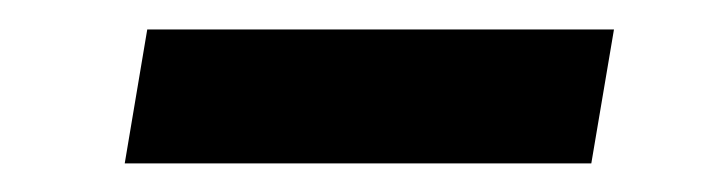

<svg xmlns="http://www.w3.org/2000/svg" viewBox="-20 -372 500 133"><path d="M405.3 -351.6 389.6 -258.8H66.4L82 -351.6Z"/></svg>

Font: Inter 16pt Medium
Style: Italic
Weight: 500
Italic angle: -9.3988°
Version: Version 4.001;git-66647c0bb